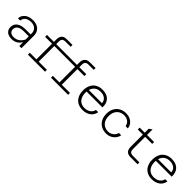

<svg xmlns="http://www.w3.org/2000/svg" viewBox="364 -2287 3823 3823"><g transform="rotate(45 2275.0 -376.0)"><path d="M493 0 489 -142V-351Q489 -422 444 -463.5Q399 -505 322 -505Q247 -505 199 -469Q151 -433 147 -371H83Q87 -430 119 -471.5Q151 -513 203 -535.5Q255 -558 322 -558Q393 -558 445 -533Q497 -508 525 -461Q553 -414 553 -349V0ZM280 12Q227 12 186 -6Q145 -24 122.5 -59.5Q100 -95 100 -144Q100 -229 165 -276Q230 -323 348 -323H501V-270H344Q259 -270 212 -237Q165 -204 165 -146Q165 -96 198.5 -70Q232 -44 287 -44Q356 -44 409 -82.5Q462 -121 495 -189L502 -136Q475 -67 419.5 -27.5Q364 12 280 12Z M921 0V-613Q921 -658 934.5 -692Q948 -726 980 -745Q1012 -764 1066 -764H1226V-712H1077Q1050 -712 1029 -703.5Q1008 -695 996.5 -675Q985 -655 985 -618V0ZM726 -493V-546H1472V-493ZM735 0V-53H1216V0ZM1570 0V-613Q1570 -658 1584.5 -692Q1599 -726 1631.5 -745Q1664 -764 1718 -764H1876V-712H1727Q1700 -712 1679.5 -703.5Q1659 -695 1647 -675Q1635 -655 1635 -618V0ZM1427 -493V-546H1832V-493ZM1385 0V-53H1866V0Z M2280 12Q2198 12 2138 -22.5Q2078 -57 2046 -121Q2014 -185 2014 -274Q2014 -361 2046 -425Q2078 -489 2138.5 -523.5Q2199 -558 2282 -558Q2404 -558 2468.5 -491Q2533 -424 2527 -306H2065L2066 -360L2461 -359Q2457 -426 2408.5 -464Q2360 -502 2282 -502Q2186 -502 2132.5 -441Q2079 -380 2079 -273Q2079 -204 2103 -152Q2127 -100 2172 -72Q2217 -44 2280 -44Q2357 -44 2408 -80.5Q2459 -117 2471 -179H2535Q2520 -90 2452 -39Q2384 12 2280 12Z M2946 12Q2863 12 2801 -23.5Q2739 -59 2705 -123Q2671 -187 2671 -273Q2671 -359 2705.5 -423.5Q2740 -488 2802 -523Q2864 -558 2946 -558Q3007 -558 3057.5 -535Q3108 -512 3141 -469.5Q3174 -427 3180 -368H3116Q3107 -431 3060 -466.5Q3013 -502 2946 -502Q2882 -502 2835 -474Q2788 -446 2762 -395Q2736 -344 2736 -273Q2736 -167 2792.5 -105.5Q2849 -44 2946 -44Q2985 -44 3021 -60.5Q3057 -77 3083.5 -107Q3110 -137 3119 -178H3184Q3172 -119 3136.5 -76.5Q3101 -34 3051.5 -11Q3002 12 2946 12Z M3620 0Q3572 0 3540.5 -17Q3509 -34 3494 -67Q3479 -100 3479 -147V-657L3543 -702V-147Q3543 -123 3550 -101Q3557 -79 3577.5 -66Q3598 -53 3640 -53H3821V0ZM3336 -493V-546H3741V-493Z M4230 12Q4148 12 4088 -22.5Q4028 -57 3996 -121Q3964 -185 3964 -274Q3964 -361 3996 -425Q4028 -489 4088.5 -523.5Q4149 -558 4232 -558Q4354 -558 4418.5 -491Q4483 -424 4477 -306H4015L4016 -360L4411 -359Q4407 -426 4358.5 -464Q4310 -502 4232 -502Q4136 -502 4082.5 -441Q4029 -380 4029 -273Q4029 -204 4053 -152Q4077 -100 4122 -72Q4167 -44 4230 -44Q4307 -44 4358 -80.5Q4409 -117 4421 -179H4485Q4470 -90 4402 -39Q4334 12 4230 12Z"/></g></svg>

Font: Azeret Mono ExtraLight
Style: Regular
Weight: 250
Designer: Martin Vácha
Foundry: Displaay
Version: Version 1.002